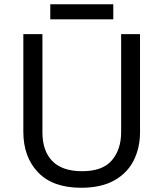

<svg xmlns="http://www.w3.org/2000/svg" viewBox="-20 -875 771 905"><path d="M640 -252Q640 -178 610 -118.5Q580 -59 518.5 -24.5Q457 10 362 10Q229 10 159.5 -62.5Q90 -135 90 -254V-714H180V-251Q180 -164 226.5 -116Q273 -68 367 -68Q464 -68 507.5 -119.5Q551 -171 551 -252V-714H640ZM514 -855V-784H217V-855Z"/></svg>

Font: Noto Sans Grantha
Style: Regular
Weight: 400
Designer: Monotype Design Team
Foundry: Monotype Imaging Inc.
Version: Version 2.003; ttfautohint (v1.8.4.7-5d5b)